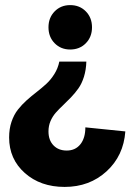

<svg xmlns="http://www.w3.org/2000/svg" viewBox="-20 -528 524 760"><path d="M235.8 211.9Q140.1 211.9 78.1 156.7Q16.1 101.6 16.1 16.1Q16.1 -18.1 25.6 -46.1Q35.2 -74.2 50.8 -94Q66.4 -113.8 85.4 -130.9Q104.5 -147.9 125 -163.8Q145.5 -179.7 163.3 -196Q181.2 -212.4 195.3 -235.1Q209.5 -257.8 214.8 -284.2H321.8Q320.8 -251.5 312.3 -224.1Q303.7 -196.8 290.3 -178Q276.9 -159.2 261 -142.6Q245.1 -126 229.5 -111.3Q213.9 -96.7 200.9 -82Q188 -67.4 179.9 -48.6Q171.9 -29.8 171.9 -7.8Q171.9 26.9 191.7 47.4Q211.4 67.9 244.1 67.9Q278.3 67.9 298.1 43.2Q317.9 18.6 317.9 -23.9L476.1 -7.8Q469.2 88.4 401.9 150.1Q334.5 211.9 235.8 211.9ZM257.8 -507.8Q295.4 -507.8 319.8 -482.9Q344.2 -458 344.2 -419.9Q344.2 -381.8 319.8 -356.9Q295.4 -332 257.8 -332Q220.7 -332 196.3 -356.9Q171.9 -381.8 171.9 -419.9Q171.9 -458 196.3 -482.9Q220.7 -507.8 257.8 -507.8Z"/></svg>

Font: Apfel Grotezk
Style: Bold
Weight: 700
Designer: Luigi Gorlero
Foundry: Collletttivo
Version: Version 2.000;FEAKit 1.0